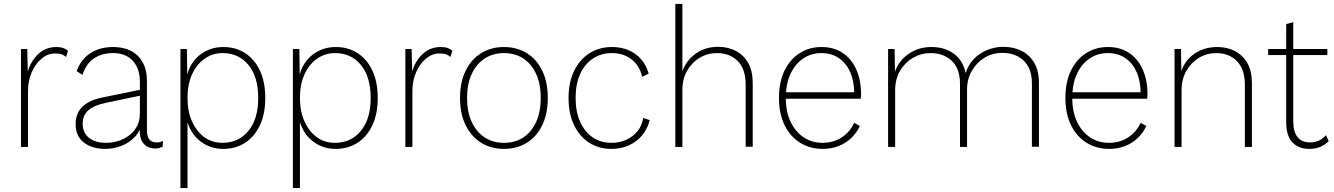

<svg xmlns="http://www.w3.org/2000/svg" viewBox="-20 -750 6809 980"><path d="M87 0V-500H119L122 -385Q138 -440 176 -475Q214 -510 268 -510Q288 -510 302.5 -505Q317 -500 327 -490L317 -459Q308 -468 296 -472.5Q284 -477 260 -477Q224 -477 192.5 -451Q161 -425 142 -381.5Q123 -338 123 -285V0Z M694 -332Q694 -400 658 -439.5Q622 -479 557 -479Q501 -479 460.5 -452.5Q420 -426 401 -368L371 -387Q393 -447 441 -478.5Q489 -510 558 -510Q611 -510 649 -490Q687 -470 708.5 -431.5Q730 -393 730 -337V-84Q730 -23 779 -23Q789 -23 797 -25Q805 -27 812 -30L810 -1Q804 2 794.5 5Q785 8 771 8Q752 8 734 -0.5Q716 -9 704.5 -29.5Q693 -50 693 -87V-122L704 -125Q696 -80 667 -50Q638 -20 598.5 -5Q559 10 518 10Q450 10 408 -22.5Q366 -55 366 -116Q366 -172 401 -205.5Q436 -239 501 -252L701 -293V-263L520 -225Q461 -213 431.5 -187.5Q402 -162 402 -119Q402 -73 433.5 -47Q465 -21 524 -21Q551 -21 580.5 -29.5Q610 -38 636 -56.5Q662 -75 678 -103.5Q694 -132 694 -171Z M901 210V-500H934L936 -352L933 -358Q949 -430 1000.5 -470Q1052 -510 1120 -510Q1183 -510 1231 -479Q1279 -448 1306.5 -390Q1334 -332 1334 -250Q1334 -169 1306.5 -110.5Q1279 -52 1230.5 -21Q1182 10 1119 10Q1053 10 1002.5 -29Q952 -68 934 -137L937 -143V210ZM1115 -21Q1198 -21 1248 -82Q1298 -143 1298 -250Q1298 -357 1248.5 -418Q1199 -479 1116 -479Q1065 -479 1024.5 -450.5Q984 -422 960.5 -371Q937 -320 937 -250Q937 -181 960.5 -129.5Q984 -78 1023.5 -49.5Q1063 -21 1115 -21Z M1475 210V-500H1508L1510 -352L1507 -358Q1523 -430 1574.5 -470Q1626 -510 1694 -510Q1757 -510 1805 -479Q1853 -448 1880.5 -390Q1908 -332 1908 -250Q1908 -169 1880.5 -110.5Q1853 -52 1804.5 -21Q1756 10 1693 10Q1627 10 1576.5 -29Q1526 -68 1508 -137L1511 -143V210ZM1689 -21Q1772 -21 1822 -82Q1872 -143 1872 -250Q1872 -357 1822.5 -418Q1773 -479 1690 -479Q1639 -479 1598.5 -450.5Q1558 -422 1534.5 -371Q1511 -320 1511 -250Q1511 -181 1534.5 -129.5Q1558 -78 1597.5 -49.5Q1637 -21 1689 -21Z M2049 0V-500H2081L2084 -385Q2100 -440 2138 -475Q2176 -510 2230 -510Q2250 -510 2264.5 -505Q2279 -500 2289 -490L2279 -459Q2270 -468 2258 -472.5Q2246 -477 2222 -477Q2186 -477 2154.5 -451Q2123 -425 2104 -381.5Q2085 -338 2085 -285V0Z M2552 -510Q2618 -510 2668.5 -479Q2719 -448 2747.5 -389.5Q2776 -331 2776 -250Q2776 -169 2747.5 -110.5Q2719 -52 2668.5 -21Q2618 10 2552 10Q2487 10 2436.5 -21Q2386 -52 2357 -110.5Q2328 -169 2328 -250Q2328 -331 2357 -389.5Q2386 -448 2436.5 -479Q2487 -510 2552 -510ZM2552 -479Q2496 -479 2453.5 -451Q2411 -423 2387.5 -372Q2364 -321 2364 -250Q2364 -179 2387.5 -128Q2411 -77 2453.5 -49Q2496 -21 2552 -21Q2609 -21 2651 -48.5Q2693 -76 2716.5 -127.5Q2740 -179 2740 -250Q2740 -322 2716.5 -373Q2693 -424 2651 -451.5Q2609 -479 2552 -479Z M3103 -510Q3150 -510 3188 -494Q3226 -478 3252.5 -447.5Q3279 -417 3291 -374L3258 -358Q3244 -416 3203 -447.5Q3162 -479 3102 -479Q3049 -479 3007 -451.5Q2965 -424 2941.5 -373Q2918 -322 2918 -250Q2918 -179 2941.5 -127.5Q2965 -76 3006 -48.5Q3047 -21 3101 -21Q3142 -21 3176.5 -36.5Q3211 -52 3234 -80.5Q3257 -109 3263 -148L3296 -137Q3285 -92 3257.5 -59Q3230 -26 3189.5 -8Q3149 10 3101 10Q3037 10 2988 -21Q2939 -52 2910.5 -110.5Q2882 -169 2882 -250Q2882 -331 2911 -389.5Q2940 -448 2990 -479Q3040 -510 3103 -510Z M3427 0V-730H3463V-386Q3483 -442 3531.5 -476.5Q3580 -511 3645 -511Q3697 -511 3737 -489.5Q3777 -468 3799.5 -427.5Q3822 -387 3822 -327V-1H3786V-317Q3786 -398 3745.5 -438.5Q3705 -479 3640 -479Q3592 -479 3552 -455.5Q3512 -432 3487.5 -389.5Q3463 -347 3463 -291V0Z M4179 10Q4115 10 4064.5 -21Q4014 -52 3985 -110.5Q3956 -169 3956 -250Q3956 -332 3984.5 -390Q4013 -448 4062 -479Q4111 -510 4173 -510Q4236 -510 4281 -480Q4326 -450 4350.5 -395.5Q4375 -341 4375 -268Q4375 -262 4374.5 -256.5Q4374 -251 4373 -246H3978V-279H4358L4340 -272Q4340 -335 4320 -381Q4300 -427 4262.5 -453Q4225 -479 4172 -479Q4120 -479 4079 -451Q4038 -423 4014.5 -372Q3991 -321 3991 -250Q3991 -179 4015.5 -128Q4040 -77 4082 -49Q4124 -21 4178 -21Q4234 -21 4276 -48.5Q4318 -76 4340 -123L4369 -107Q4352 -71 4324 -44.5Q4296 -18 4259 -4Q4222 10 4179 10Z M4513 0V-500H4546L4548 -384Q4568 -441 4618.5 -475.5Q4669 -510 4734 -510Q4802 -510 4848.5 -476Q4895 -442 4909 -377Q4921 -417 4949 -447Q4977 -477 5017 -494Q5057 -511 5101 -511Q5154 -511 5195 -490Q5236 -469 5259.5 -428.5Q5283 -388 5283 -327V-1H5247V-324Q5247 -400 5205.5 -440Q5164 -480 5097 -480Q5046 -480 5005.5 -455.5Q4965 -431 4940.5 -388.5Q4916 -346 4916 -294V0H4880V-322Q4880 -399 4838.5 -439Q4797 -479 4730 -479Q4682 -479 4640.5 -455Q4599 -431 4574 -388.5Q4549 -346 4549 -290V0Z M5641 10Q5577 10 5526.5 -21Q5476 -52 5447 -110.5Q5418 -169 5418 -250Q5418 -332 5446.5 -390Q5475 -448 5524 -479Q5573 -510 5635 -510Q5698 -510 5743 -480Q5788 -450 5812.5 -395.5Q5837 -341 5837 -268Q5837 -262 5836.5 -256.5Q5836 -251 5835 -246H5440V-279H5820L5802 -272Q5802 -335 5782 -381Q5762 -427 5724.5 -453Q5687 -479 5634 -479Q5582 -479 5541 -451Q5500 -423 5476.5 -372Q5453 -321 5453 -250Q5453 -179 5477.5 -128Q5502 -77 5544 -49Q5586 -21 5640 -21Q5696 -21 5738 -48.5Q5780 -76 5802 -123L5831 -107Q5814 -71 5786 -44.5Q5758 -18 5721 -4Q5684 10 5641 10Z M5975 0V-500H6008L6010 -369L6006 -374Q6023 -438 6074 -474Q6125 -510 6193 -510Q6245 -510 6285 -488.5Q6325 -467 6347.5 -426.5Q6370 -386 6370 -326V0H6334V-316Q6334 -397 6293.5 -438Q6253 -479 6188 -479Q6140 -479 6100 -455Q6060 -431 6035.5 -388.5Q6011 -346 6011 -290V0Z M6581 -637V-130Q6581 -77 6603 -50Q6625 -23 6667 -23Q6693 -23 6712.5 -32.5Q6732 -42 6748 -60L6762 -30Q6746 -12 6720.5 -1Q6695 10 6664 10Q6608 10 6576.5 -23.5Q6545 -57 6545 -125V-627ZM6755 -500V-469H6453V-500Z"/></svg>

Font: Kantumruy Pro ExtraLight
Style: Regular
Weight: 250
Version: Version 1.002